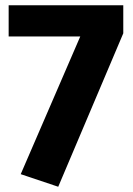

<svg xmlns="http://www.w3.org/2000/svg" viewBox="-20 -696 508 732"><path d="M450 -676V-569L202 16L59 -32L286 -557H13V-676Z"/></svg>

Font: Fira Sans
Style: Bold
Weight: 700
Designer: bBox Type GmbH & Carrois Corporate GbR & Edenspiekermann AG
Foundry: bBox Type GmbH & Carrois Corporate GbR & Edenspiekermann AG
Version: Version 4.301;PS 004.301;hotconv 1.0.88;makeotf.lib2.5.64775